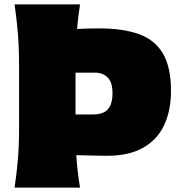

<svg xmlns="http://www.w3.org/2000/svg" viewBox="-20 -855 825 875"><path d="M46.4 0Q56.2 -65.4 61.5 -127.7Q66.9 -189.9 66.9 -269.5V-555.2Q66.9 -638.2 61.5 -702.6Q56.2 -767.1 46.4 -835H344.7Q340.3 -806.6 336.9 -778.8Q333.5 -751 331.1 -723.1Q354.5 -724.1 379.2 -724.9Q403.8 -725.6 432.1 -725.6Q539.1 -725.6 611.8 -700Q684.6 -674.3 721.9 -612.1Q759.3 -549.8 759.3 -440.4Q759.3 -353 728.8 -286.4Q698.2 -219.7 633.5 -182.4Q568.8 -145 466.3 -145Q434.1 -145 396.7 -146.2Q359.4 -147.5 327.6 -147.9Q332.5 -72.8 344.7 0ZM324.2 -333.5H403.8Q451.2 -333.5 471.9 -357.2Q492.7 -380.9 492.7 -430.7Q492.7 -481 470.2 -502.4Q447.8 -523.9 414.6 -523.9H324.2Z"/></svg>

Font: Pinar-FD Black
Style: Regular
Weight: 900
Designer: Amin Abedi
Version: Version 3.000